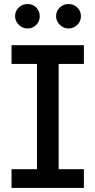

<svg xmlns="http://www.w3.org/2000/svg" viewBox="-20 -931 472 951"><path d="M37.1 -707H395.5V-614.3H270.5V-92.8H395.5V0H37.1V-92.8H163.1V-614.3H37.1ZM54.7 -850.6Q54.7 -867.2 63 -881.1Q71.3 -895 85.4 -903.1Q99.6 -911.1 116.2 -911.1Q142.6 -911.1 159.7 -893.8Q176.8 -876.5 176.8 -850.6Q176.8 -834.5 168.9 -820.6Q161.1 -806.6 147.2 -798.3Q133.3 -790 116.2 -790Q100.1 -790 85.9 -798.3Q71.8 -806.6 63.2 -820.8Q54.7 -835 54.7 -850.6ZM257.8 -850.6Q257.8 -867.2 266.1 -881.1Q274.4 -895 288.6 -903.1Q302.7 -911.1 319.3 -911.1Q345.2 -911.1 363 -893.6Q380.9 -876 380.9 -850.6Q380.9 -834.5 372.6 -820.6Q364.3 -806.6 350.1 -798.3Q335.9 -790 319.3 -790Q303.2 -790 289.1 -798.3Q274.9 -806.6 266.4 -820.8Q257.8 -835 257.8 -850.6Z"/></svg>

Font: Pretendard GOV Medium
Style: Regular
Weight: 500
Designer: Base glyphs from Inter by Rasmus Andersson; Hangeul glyphs from Noto Sans CJK(Source Han Sans) by Jang Soo-young and Kan
Foundry: Kil Hyung-jin
Version: Version 1.309